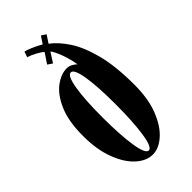

<svg xmlns="http://www.w3.org/2000/svg" viewBox="-225 -772 846 846"><g transform="rotate(-45 197.5 -349.5)"><path d="M192.5 11Q152.5 11 115.8 -22.5Q79 -56 55.8 -118Q32.5 -180 32.5 -264.5Q32.5 -355.5 57.5 -413.2Q82.5 -471 119.5 -498.8Q156.5 -526.5 192.5 -526.5Q208 -526.5 221.2 -518.2Q234.5 -510 238.5 -505Q235.5 -528 228 -553Q220.5 -578 211.5 -598.8Q202.5 -619.5 194 -629.5L165 -584L143 -599L174.5 -646Q165 -655.5 143.5 -667Q122 -678.5 104 -684L113 -710Q123 -708.5 145.2 -699Q167.5 -689.5 181.5 -681.5L192 -675.5L214.5 -709L236 -695L212.5 -659.5Q248 -633.5 280 -584.8Q312 -536 332.2 -457.5Q352.5 -379 352.5 -263.5Q352.5 -176.5 328.2 -115.2Q304 -54 267.2 -21.5Q230.5 11 192.5 11ZM192.5 -14.5Q212 -14.5 222.5 -83Q233 -151.5 233 -263.5Q233 -372.5 222.5 -436.8Q212 -501 192.5 -501Q172.5 -501 161.8 -436.8Q151 -372.5 151 -263.5Q151 -151.5 161.8 -83Q172.5 -14.5 192.5 -14.5Z"/></g></svg>

Font: Imbue 50pt
Style: Bold
Weight: 700
Designer: Tyler Finck
Foundry: Etcetera Type Company
Version: Version 1.102; ttfautohint (v1.8.3)